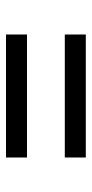

<svg xmlns="http://www.w3.org/2000/svg" viewBox="147 -660 306 640"><g transform="rotate(-90 300.0 -340.0)"><path d="M505 -403H95V-473H505ZM505 -207H95V-277H505Z"/></g></svg>

Font: Iosevka Etoile
Style: Regular
Weight: 400
Designer: Belleve Invis
Foundry: Belleve Invis
Version: Version 33.2.4